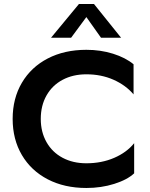

<svg xmlns="http://www.w3.org/2000/svg" viewBox="-20 -926 748 956"><path d="M410 10Q301 10 218 -33Q135 -76 89 -154Q43 -232 43 -334Q43 -436 89 -514Q135 -592 218 -635Q301 -678 410 -678Q481 -678 543 -658.5Q605 -639 645 -606V-456Q606 -502 545 -529Q484 -556 410 -556Q343 -556 291.5 -528.5Q240 -501 211.5 -450.5Q183 -400 183 -334Q183 -269 211.5 -218.5Q240 -168 291.5 -140.5Q343 -113 410 -113Q486 -113 548.5 -140Q611 -167 648 -213V-63Q614 -31 549 -10.5Q484 10 410 10ZM583 -738H483L410 -841L334 -738H234L373 -906H448Z"/></svg>

Font: Madhuban SemiBold
Style: Regular
Weight: 600
Designer: jaikishan Patel
Foundry: MagicType
Version: Version 1.000